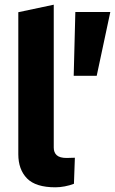

<svg xmlns="http://www.w3.org/2000/svg" viewBox="-20 -790 491 818"><path d="M216 8Q132 8 95 -30Q58 -68 58 -133V-738L209 -770V-161Q209 -140 222 -128.5Q235 -117 264 -117Q272 -117 280.5 -117.5Q289 -118 299 -118L295 -7Q277 0 256 4Q235 8 216 8ZM294 -467 301 -739H450L392 -467Z"/></svg>

Font: REM SemiBold
Style: Regular
Weight: 600
Designer: Octavio Pardo
Foundry: Ashler Design
Version: Version 1.005;gftools[0.9.28]